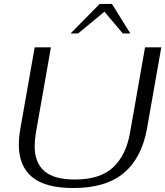

<svg xmlns="http://www.w3.org/2000/svg" viewBox="-20 -939 834 969"><path d="M75 -209Q75 -245 83 -291L155 -700H237L161 -268Q155 -232 155 -201Q155 -118 204 -75.5Q253 -33 357 -33Q485 -33 550.5 -94Q616 -155 636 -268L712 -700H794L722 -291Q696 -143 605.5 -66.5Q515 10 350 10Q209 10 142 -45.5Q75 -101 75 -209ZM483 -919H545L638 -770H600L507 -880L374 -770H336Z"/></svg>

Font: Fahkwang Light
Style: Italic
Weight: 300
Italic angle: -10°
Version: Version 1.000; ttfautohint (v1.6)